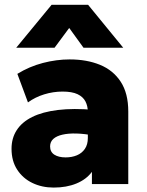

<svg xmlns="http://www.w3.org/2000/svg" viewBox="-20 -790 629 824"><path d="M210.5 15Q160 15 119 -4.8Q78 -24.5 53.8 -61.8Q29.5 -99 29.5 -151.5Q29.5 -197 51.8 -231.5Q74 -266 118.2 -288Q162.5 -310 228.8 -318Q295 -326 383 -318.5L384 -208Q343 -216 308.5 -217Q274 -218 248.5 -212.2Q223 -206.5 209 -194Q195 -181.5 195 -161.5Q195 -138 213.2 -126.2Q231.5 -114.5 261.5 -114.5Q288.5 -114.5 310 -123.5Q331.5 -132.5 344.2 -151Q357 -169.5 357 -198V-309Q357 -334.5 346.8 -354.5Q336.5 -374.5 312.8 -385.8Q289 -397 248.5 -397Q208.5 -397 169.5 -385Q130.5 -373 100 -350.5L54.5 -473Q105.5 -504.5 164 -519.8Q222.5 -535 279 -535Q352.5 -535 409.2 -511.8Q466 -488.5 498.2 -439Q530.5 -389.5 530.5 -311.5V0H374.5V-52.5Q350.5 -20 308 -2.5Q265.5 15 210.5 15ZM49.5 -585 201.5 -769.5H358L509 -585H338.5L277 -670L214 -585Z"/></svg>

Font: Geologica Cursive ExtraBold
Style: Regular
Weight: 800
Designer: Sindre Bremnes, Frode Helland
Foundry: Monokrom Skriftforlag AS
Version: Version 1.010;gftools[0.9.28]